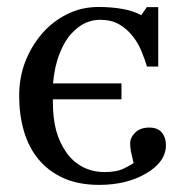

<svg xmlns="http://www.w3.org/2000/svg" viewBox="-20 -515 526 548"><path d="M168.9 -80.6Q187 -54.2 215.1 -39.1Q243.2 -23.9 279.3 -23.9Q313.5 -23.9 335.2 -34.9Q356.9 -45.9 361.3 -49.8Q358.4 -62 355 -76.7Q351.6 -91.3 351.6 -106.4Q351.6 -122.6 366 -136.7Q380.4 -150.9 406.2 -150.9Q430.2 -150.9 441.9 -136.7Q453.6 -122.6 453.6 -101.1Q453.6 -53.2 397.7 -20.3Q341.8 12.7 263.2 12.7Q204.1 12.7 160.9 -6.8Q117.7 -26.4 89.8 -60.5Q61.5 -94.7 48.1 -141.4Q34.7 -188 34.7 -241.2Q34.7 -293 51.5 -337.4Q68.4 -381.8 99.1 -418Q128.9 -453.1 170.7 -474.1Q212.4 -495.1 260.7 -495.1Q297.4 -495.1 328.4 -489.7Q359.4 -484.4 383.3 -471.7L398.9 -494.6H431.6V-325.2H399.4Q393.6 -345.2 383.8 -368.9Q374 -392.6 358.9 -411.6Q342.3 -432.6 320.1 -445.6Q297.9 -458.5 264.6 -458.5Q245.1 -458.5 224.9 -450Q204.6 -441.4 184.1 -419.4Q165 -399.4 150.4 -362.8Q135.7 -326.2 131.3 -276.9H326.7V-231.4H130.9V-225.1Q130.9 -177.7 140.1 -143.3Q149.4 -108.9 168.9 -80.6Z"/></svg>

Font: UniBurma_GGSerif
Style: Book
Weight: 400
Designer: Victor San Kho Lin (for Burmese only and related typography optimization with it)
Foundry: http://www.unimm.org
Version: 2.0